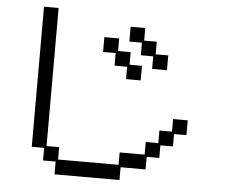

<svg xmlns="http://www.w3.org/2000/svg" viewBox="-55 -851 1111 942"><g transform="rotate(5 500.0 -379.5)"><path d="M124 -787H196V-107H258V-46H556V-107H679V-169H741V-231H803V-293H875V-220H814V-159H752V-97H690V-35H567V28H247V-35H185V-97H124ZM618 -653H556V-726H628V-664H690V-602H752V-529H679V-591H618ZM494 -591H432V-664H505V-602H567V-540H628V-468H556V-529H494Z"/></g></svg>

Font: DotGothic16
Style: Regular
Weight: 400
Designer: Fontworks Inc.
Foundry: Fontworks Inc.
Version: Version 1.100